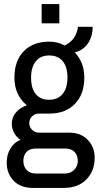

<svg xmlns="http://www.w3.org/2000/svg" viewBox="-20 -743 496 945"><path d="M185 -628V-723H272V-628ZM348 -485Q395 -436 395 -361Q395 -280 349.5 -232.5Q304 -185 227 -184H172Q152 -184 138 -170.5Q124 -157 124 -137Q124 -118 138 -104Q152 -90 172 -90H322Q378 -90 412 -54.5Q446 -19 446 33Q446 98 405.5 140Q365 182 292 182H143Q81 182 47 146.5Q13 111 13 57Q13 18 31.5 -12.5Q50 -43 81 -55Q61 -68 49.5 -89Q38 -110 38 -134Q38 -165 58 -189Q78 -213 112 -225Q51 -275 51 -361Q51 -444 97 -491Q143 -538 223 -538Q264 -538 299 -519Q331 -536 345.5 -559Q360 -582 364 -611H436Q436 -563 412.5 -529Q389 -495 348 -485ZM133 -361Q133 -308 156 -280Q179 -252 222 -252Q265 -252 288.5 -281Q312 -310 312 -361Q312 -414 288.5 -442Q265 -470 222 -470Q179 -470 156 -441Q133 -412 133 -361ZM95 49Q95 76 111 93.5Q127 111 156 111H301Q327 111 345 93Q363 75 363 49Q363 22 347 5Q331 -12 301 -12H156Q126 -12 110.5 5Q95 22 95 49Z"/></svg>

Font: Archivo Narrow
Style: Regular
Weight: 400
Designer: Hector Gatti
Foundry: Omnibus-Type
Version: Version 1.003